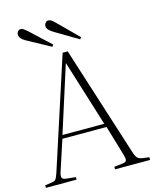

<svg xmlns="http://www.w3.org/2000/svg" viewBox="-139 -1012 885 1100"><g transform="rotate(-15 303.0 -461.5)"><path d="M-6 0V-15L34 -21Q51 -23 58 -31.5Q65 -40 74 -67L287 -723H317L525 -71Q533 -45 542.5 -34.5Q552 -24 573 -21L612 -16V0H404V-15L455 -21Q475 -23 477.5 -34.5Q480 -46 473 -68L420 -247H158L99 -67Q92 -47 95 -35Q98 -23 119 -21L176 -15V0ZM164 -268H412L290 -660H289ZM404 -771 263 -855Q246 -866 238.5 -875.5Q231 -885 231 -895Q231 -906 238 -914.5Q245 -923 255 -923Q263 -923 271 -918.5Q279 -914 292 -901L412 -782ZM239 -771 98 -848Q81 -858 73.5 -868Q66 -878 66 -889Q66 -900 72.5 -908Q79 -916 90 -916Q98 -916 105.5 -911Q113 -906 127 -894L247 -782Z"/></g></svg>

Font: Literata 60pt ExtraLight
Style: Regular
Weight: 250
Designer: Latin by Veronika Burian and Jose Scaglione. Greek by Irene Vlachou. Cyrillic by Vera Evstafieva.
Foundry: TypeTogether
Version: Version 3.103;gftools[0.9.29]